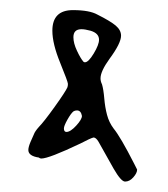

<svg xmlns="http://www.w3.org/2000/svg" viewBox="-20 -509 328 374"><path d="M112.3 -345.7Q112.3 -341.8 111.3 -338.9Q107.4 -330.1 86.4 -300.8Q65.4 -271.5 55.7 -261.7Q47.9 -252.9 45.9 -247.1Q43.9 -243.2 39.6 -232.9Q35.2 -222.7 35.2 -216.8Q35.2 -205.1 55.7 -202.1Q57.6 -200.2 60.5 -200.2Q75.2 -200.2 136.7 -229.5Q155.3 -239.3 162.1 -241.2Q167 -241.2 171.9 -232.9Q176.8 -224.6 201.2 -180.7Q215.8 -155.3 223.6 -155.3Q232.4 -155.3 239.7 -163.6Q247.1 -171.9 247.1 -178.7Q245.1 -182.6 241.2 -190.4Q214.8 -242.2 201.2 -258.8Q192.4 -270.5 188.5 -285.2Q184.6 -299.8 183.1 -317.4Q181.6 -335 178.7 -344.7Q175.8 -350.6 175.8 -356.4Q175.8 -370.1 193.4 -394.5Q215.8 -424.8 215.8 -439.5Q215.8 -450.2 205.6 -459Q195.3 -467.8 169.9 -480.5Q154.3 -489.3 122.1 -489.3Q82 -489.3 82 -449.2Q82 -423.8 97.2 -386.7Q112.3 -349.6 112.3 -345.7ZM145.5 -387.7Q143.6 -387.7 142.6 -388.7Q136.7 -395.5 129.9 -410.2Q123 -424.8 123 -436.5Q123 -452.1 138.7 -452.1Q145.5 -452.1 156.2 -449.2Q172.9 -444.3 172.9 -431.6Q172.9 -421.9 162.6 -404.8Q152.3 -387.7 145.5 -387.7ZM139.6 -283.2Q139.6 -276.4 128.4 -264.2Q117.2 -252 109.4 -252Q104.5 -252 104.5 -258.8Q104.5 -263.7 111.3 -275.9Q118.2 -288.1 123 -292Q126 -293.9 129.9 -293.9Q137.7 -293.9 139.6 -283.2Z"/></svg>

Font: 辰宇落雁體 Thin Monospaced
Style: Regular
Weight: 100
Designer: Written by Liu, Wei-Chen; Created by Wang, Li-Yu.
Version: Version 1.000